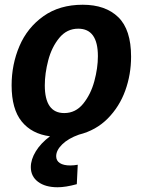

<svg xmlns="http://www.w3.org/2000/svg" viewBox="-20 -566 601 810"><path d="M217 93Q217 112 232.5 122Q248 132 276 132Q292 132 308 129L304 211Q257 224 223 224Q171 224 140.5 201Q110 178 110 139Q110 107 131 72.5Q152 38 191 9Q114 -1 71.5 -53.5Q29 -106 29 -206Q29 -294 62 -371.5Q95 -449 163 -497.5Q231 -546 329 -546Q425 -546 479 -493.5Q533 -441 533 -327Q533 -252 508.5 -184Q484 -116 434.5 -66Q385 -16 313 2Q268 18 242.5 43Q217 68 217 93ZM169 -206Q169 -89 251 -89Q299 -89 331 -128.5Q363 -168 378 -223.5Q393 -279 393 -329Q393 -445 310 -445Q262 -445 230 -406Q198 -367 183.5 -311.5Q169 -256 169 -206Z"/></svg>

Font: Bitter Pro
Style: Bold Italic
Weight: 700
Italic angle: -9°
Designer: Sol Matas, and Bitter project Authors
Foundry: Sol Matas
Version: Version 1.010